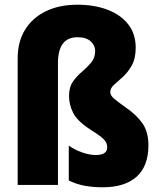

<svg xmlns="http://www.w3.org/2000/svg" viewBox="-20 -785 675 815"><path d="M556 -583Q556 -537 539.5 -507.5Q523 -478 502 -459Q481 -440 464.5 -425.5Q448 -411 448 -394Q448 -380 464.5 -366Q481 -352 515 -328Q560 -297 585 -261Q610 -225 610 -168Q610 -80 560 -35Q510 10 416 10Q375 10 339.5 3.5Q304 -3 272 -19V-167Q297 -149 328.5 -138Q360 -127 386 -127Q435 -127 435 -159Q435 -171 430 -181Q425 -191 409.5 -203.5Q394 -216 362 -236Q307 -272 290 -307Q273 -342 273 -377Q273 -415 289.5 -438.5Q306 -462 328 -480.5Q350 -499 367 -519.5Q384 -540 384 -569Q384 -592 365 -609.5Q346 -627 309 -627Q226 -627 226 -517V0H55V-537Q55 -608 86.5 -659Q118 -710 175 -737.5Q232 -765 309 -765Q381 -765 437 -743.5Q493 -722 524.5 -681.5Q556 -641 556 -583Z"/></svg>

Font: Noto Sans Myanmar UI Condensed Black
Style: Regular
Weight: 900
Width: 3
Designer: Monotype Design Team
Foundry: Monotype Imaging Inc.
Version: Version 2.103; ttfautohint (v1.8.4.7-5d5b)